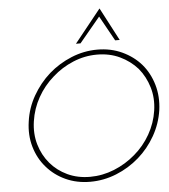

<svg xmlns="http://www.w3.org/2000/svg" viewBox="-61 -986 926 1049"><g transform="rotate(-5 402.0 -461.5)"><path d="M85 -349Q74 -275 93 -210Q112 -145 154 -97Q196 -48 257 -20Q318 8 392 8Q466 8 535.5 -20Q605 -48 661 -97Q716 -145 753 -210Q790 -275 801 -349Q811 -423 792 -488.5Q773 -554 731 -603Q689 -651 627.5 -679.5Q566 -708 492 -708Q418 -708 349 -679.5Q280 -651 225 -603Q170 -554 132.5 -488.5Q95 -423 85 -349ZM113 -348Q123 -417 157 -477.5Q191 -538 243 -583Q293 -628 356.5 -654.5Q420 -681 488 -681Q557 -681 613 -654.5Q669 -628 709 -583Q747 -537 765 -477Q783 -417 773 -349Q763 -281 728.5 -220.5Q694 -160 642 -116Q590 -71 525.5 -45Q461 -19 393 -19Q325 -19 269.5 -45Q214 -71 176 -116Q138 -161 120.5 -220.5Q103 -280 113 -348ZM524 -931Q488 -886 451.5 -840.5Q415 -795 379 -750H404Q433 -784 461 -818.5Q489 -853 518 -887Q538 -852 556 -818.5Q574 -785 594 -750H619Q595 -795 571.5 -840.5Q548 -886 524 -931Z"/></g></svg>

Font: Josefin Slab Thin Light
Style: Italic
Weight: 300
Italic angle: -12°
Version: Version 2.000